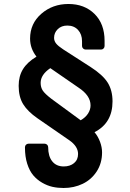

<svg xmlns="http://www.w3.org/2000/svg" viewBox="-20 -734 658 969"><path d="M74.2 -300.8Q74.2 -349.1 95.7 -384.5Q117.2 -419.9 164.1 -448.2Q131.8 -489.3 131.8 -539.1Q131.8 -615.2 188.7 -664.6Q245.6 -713.9 325.2 -713.9Q406.2 -713.9 457 -663.8Q507.8 -613.8 507.8 -527.8V-502Q507.8 -494.6 502.7 -489.3Q497.6 -483.9 490.2 -483.9H412.1Q404.8 -483.9 399.4 -489.3Q394 -494.6 394 -502V-525.9Q394 -561 373.8 -583Q353.5 -605 319.8 -605Q290 -605 271.5 -586.9Q252.9 -568.8 252.9 -543Q252.9 -527.3 263.2 -514.4Q273.4 -501.5 298.8 -484.9L437 -396Q498.5 -356.4 523.2 -317.4Q547.9 -278.3 547.9 -222.2Q547.9 -113.3 457 -66.9Q474.6 -45.9 484.9 -18.3Q495.1 9.3 495.1 35.2Q495.1 89.4 468.3 130.9Q441.4 172.4 397.5 193.6Q353.5 214.8 300.8 214.8Q271.5 214.8 245.1 209Q218.8 203.1 192.9 188.2Q167 173.3 147.9 150.9Q128.9 128.4 117.4 92.5Q106 56.6 106 11.2V8.8Q106 1.5 111.3 -3.7Q116.7 -8.8 124 -8.8H205.1Q212.4 -8.8 217.8 -3.7Q223.1 1.5 223.1 8.8Q223.1 54.7 243.7 80.3Q264.2 106 301.8 106Q333.5 106 353.8 89.1Q374 72.3 374 43Q374 4.9 330.1 -25.9L168.9 -137.2Q119.6 -171.4 96.9 -208.3Q74.2 -245.1 74.2 -300.8ZM233.9 -390.1Q185.1 -356.9 185.1 -315.9Q185.1 -293 196 -276.6Q207 -260.3 238.8 -235.8L387.2 -127Q411.6 -141.1 424.3 -160.9Q437 -180.7 437 -202.1Q437 -252 376 -292Z"/></svg>

Font: Fragment Mono
Style: Bold
Weight: 700
Designer: Wei Huang based on Nimbus Sans by URW Studio, based on Helvetica by Max Miedinger.
Foundry: Wei Huang
Version: Version 1.011